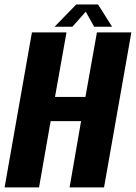

<svg xmlns="http://www.w3.org/2000/svg" viewBox="-46 -816 592 836"><path d="M-26 0H124L174.5 -288.5H307L257 0H407L526 -675H376L326 -394H193.5L243.5 -675H93ZM191.5 -699.5H269L327.5 -765L364 -699.5H442L381 -796.5H286Z"/></svg>

Font: Anybody Condensed
Style: Bold Italic
Weight: 700
Width: 3
Italic angle: -10°
Version: Version 1.113;gftools[0.9.25]